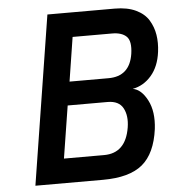

<svg xmlns="http://www.w3.org/2000/svg" viewBox="-52 -781 753 829"><g transform="rotate(-5 324.0 -366.0)"><path d="M254 -435H423Q515 -435 530 -531Q538 -586 517.5 -606Q497 -626 455 -626H284ZM201 -106H375Q469 -106 487 -216Q495 -266 477 -299.5Q459 -333 410 -333H237ZM68 0 184 -732H476Q530 -732 567 -714.5Q604 -697 622 -667.5Q640 -638 645.5 -603.5Q651 -569 646 -530Q638 -467 604.5 -428Q571 -389 523 -380Q560 -374 586 -324Q612 -274 603 -199Q589 -94 532.5 -47Q476 0 361 0Z"/></g></svg>

Font: Exo
Style: Demi Bold Italic
Weight: 600
Designer: Natanael Gama
Version: Version 1